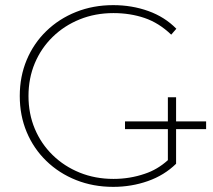

<svg xmlns="http://www.w3.org/2000/svg" viewBox="-20 -724 830 748"><path d="M421 4Q343 4 276.5 -22.5Q210 -49 160.5 -97Q111 -145 84 -209.5Q57 -274 57 -350Q57 -426 84 -490.5Q111 -555 160.5 -603Q210 -651 276.5 -677.5Q343 -704 421 -704Q494 -704 558 -681Q622 -658 667 -612L647 -589Q599 -635 543 -654Q487 -673 422 -673Q351 -673 290.5 -648.5Q230 -624 185 -580Q140 -536 115.5 -477.5Q91 -419 91 -350Q91 -281 115.5 -222.5Q140 -164 185 -120Q230 -76 290.5 -51.5Q351 -27 422 -27Q486 -27 544 -47Q593 -63 634 -100V-221H467V-251H634V-345H666V-251H783V-221H666V-86Q620 -41 556 -18.5Q492 4 421 4Z"/></svg>

Font: Montserrat Thin ExtraLight
Style: Regular
Weight: 250
Version: Version 9.000